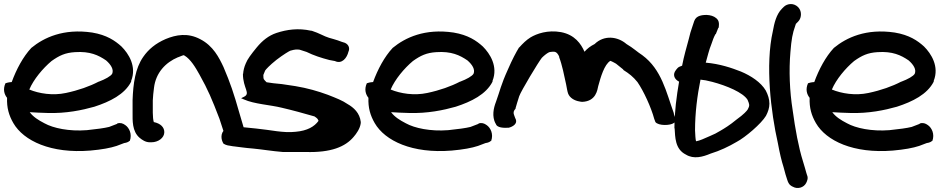

<svg xmlns="http://www.w3.org/2000/svg" viewBox="-21 -716 4649 950"><path d="M6 -304C-8 -273 1 -248 14 -232C12 -183 23 -145 45 -107C96 -19 231 45 426 29C483 24 526 16 556 6L593 -8C608 -10 616 -15 620 -19L621 -18C634 -53 618 -84 599 -97C587 -106 574 -110 559 -105L558 -103L519 -88C495 -82 457 -77 409 -72C321 -65 242 -82 199 -106C168 -122 143 -138 126 -161C151 -159 183 -158 214 -157C306 -154 386 -171 446 -188C523 -213 596 -249 628 -312V-316C656 -387 616 -450 580 -486C548 -515 507 -543 435 -555C293 -576 196 -530 134 -479C93 -435 60 -373 37 -310C21 -309 12 -306 6 -304ZM124 -273C145 -323 191 -378 234 -414C272 -441 301 -455 350 -458C424 -463 466 -443 504 -417C528 -396 543 -372 534 -351C527 -339 500 -324 468 -312H467C423 -289 367 -269 305 -256C240 -242 172 -253 124 -273Z M635 -158C635 -121 632 -66 670 -34C682 -24 699 -12 720 -12H728C762 -12 792 -34 792 -62C792 -86 774 -105 740 -112C737 -121 735 -140 735 -158V-219C736 -239 738 -260 741 -282C750 -356 798 -407 860 -433H861C875 -439 887 -443 887 -443C887 -443 888 -443 892 -441C922 -423 946 -383 966 -347C1009 -270 1027 -227 1065 -128L1093 -42C1101 -11 1132 -3 1156 -10C1179 -16 1197 -36 1191 -66L1190 -67L1164 -155C1135 -257 1119 -304 1085 -384C1063 -431 1034 -489 970 -522C908 -555 850 -544 799 -523C748 -501 713 -471 688 -435C648 -378 638 -302 635 -221Z M1085 -5C1099 4 1116 5 1116 5L1133 8H1135C1161 11 1191 16 1231 19C1274 23 1327 32 1378 36H1491C1617 40 1688 10 1729 -39C1742 -54 1761 -80 1764 -107V-113C1759 -157 1729 -184 1699 -201C1673 -219 1644 -230 1601 -247C1552 -265 1500 -280 1440 -290L1373 -300C1348 -302 1313 -306 1298 -309C1284 -324 1282 -321 1282 -345L1291 -367C1294 -372 1313 -393 1347 -420C1381 -446 1408 -462 1415 -465C1439 -472 1448 -472 1462 -470L1496 -459C1530 -442 1570 -429 1609 -419L1636 -414C1671 -397 1696 -430 1703 -460C1709 -472 1709 -493 1686 -504C1681 -506 1678 -507 1670 -509L1651 -516C1637 -521 1620 -525 1607 -529C1583 -536 1559 -552 1521 -564H1518C1455 -578 1399 -570 1347 -553C1308 -540 1277 -515 1249 -481C1222 -448 1203 -423 1195 -402C1187 -384 1183 -366 1182 -351H1181V-350C1181 -279 1221 -254 1186 -237L1172 -230L1186 -224C1237 -201 1317 -197 1373 -183C1425 -171 1483 -155 1535 -140C1548 -131 1551 -129 1555 -118C1535 -90 1500 -69 1442 -64C1380 -57 1320 -73 1247 -80C1209 -83 1177 -88 1147 -90L1128 -92C1121 -93 1103 -87 1094 -78C1068 -58 1072 -25 1085 -5Z M1794 -304C1780 -273 1789 -248 1802 -232C1800 -183 1811 -145 1833 -107C1884 -19 2019 45 2214 29C2271 24 2314 16 2344 6L2381 -8C2396 -10 2404 -15 2408 -19L2409 -18C2422 -53 2406 -84 2387 -97C2375 -106 2362 -110 2347 -105L2346 -103L2307 -88C2283 -82 2245 -77 2197 -72C2109 -65 2030 -82 1987 -106C1956 -122 1931 -138 1914 -161C1939 -159 1971 -158 2002 -157C2094 -154 2174 -171 2234 -188C2311 -213 2384 -249 2416 -312V-316C2444 -387 2404 -450 2368 -486C2336 -515 2295 -543 2223 -555C2081 -576 1984 -530 1922 -479C1881 -435 1848 -373 1825 -310C1809 -309 1800 -306 1794 -304ZM1912 -273C1933 -323 1979 -378 2022 -414C2060 -441 2089 -455 2138 -458C2212 -463 2254 -443 2292 -417C2316 -396 2331 -372 2322 -351C2315 -339 2288 -324 2256 -312H2255C2211 -289 2155 -269 2093 -256C2028 -242 1960 -253 1912 -273Z M2431 -104 2432 -105C2436 -82 2475 -83 2495 -84H2496C2513 -88 2545 -103 2528 -132L2523 -146C2519 -155 2518 -166 2530 -178V-181C2535 -197 2540 -217 2548 -240C2557 -266 2643 -409 2660 -430C2672 -442 2685 -452 2693 -456C2698 -459 2703 -459 2712 -460H2720C2733 -460 2742 -446 2746 -435V-432C2760 -396 2771 -341 2780 -299C2784 -279 2786 -264 2790 -253C2798 -232 2821 -218 2846 -214H2847C2847 -214 2853 -212 2859 -212C2929 -214 2935 -273 2939 -290C2951 -334 2969 -397 2999 -415C3008 -412 3027 -401 3027 -401L3063 -372V-370C3092 -352 3112 -336 3133 -310C3164 -265 3201 -184 3216 -128L3222 -112C3237 -93 3296 -94 3314 -108V-107C3320 -116 3322 -124 3318 -136C3317 -141 3313 -150 3313 -155V-156C3275 -261 3253 -372 3157 -443C3132 -459 3113 -478 3079 -498C3035 -536 2968 -544 2921 -498C2901 -488 2885 -476 2871 -460C2854 -499 2823 -544 2755 -557C2689 -569 2634 -549 2604 -531C2583 -518 2566 -501 2548 -481H2547C2533 -458 2514 -423 2492 -372C2457 -295 2453 -267 2433 -212C2421 -181 2412 -141 2431 -104Z M3316 -81H3317C3320 -39 3318 22 3373 49C3412 73 3457 60 3495 44C3541 30 3585 9 3624 -14C3666 -36 3746 -104 3769 -143C3779 -162 3786 -182 3786 -203C3786 -225 3779 -247 3768 -268C3744 -309 3695 -341 3645 -362C3599 -380 3541 -400 3471 -406C3480 -437 3487 -469 3499 -498C3505 -516 3511 -533 3519 -547L3521 -548L3533 -578L3535 -579C3536 -592 3539 -603 3531 -617C3513 -644 3468 -646 3442 -638C3429 -634 3419 -626 3414 -612L3405 -585C3398 -566 3392 -545 3387 -523C3376 -482 3363 -438 3354 -391L3339 -385C3328 -379 3318 -361 3318 -361C3308 -341 3319 -322 3339 -312C3327 -242 3316 -162 3316 -83ZM3418 -71C3418 -157 3429 -243 3445 -322C3459 -321 3481 -317 3503 -311C3575 -292 3656 -258 3678 -222C3683 -211 3686 -201 3686 -197C3686 -190 3684 -184 3679 -175C3675 -168 3659 -150 3624 -125C3589 -96 3562 -80 3545 -70C3525 -58 3512 -51 3492 -43C3462 -30 3442 -20 3423 -17C3420 -26 3419 -51 3418 -71Z M3803 -562C3765 -396 3793 -162 3828 -7C3837 42 3846 80 3856 111C3865 144 3868 157 3874 173C3882 200 3894 204 3902 208C3925 221 3956 213 3968 189C3973 179 3979 165 3972 150L3968 137C3965 126 3961 111 3952 82C3930 12 3914 -76 3901 -171C3886 -265 3882 -368 3890 -459C3895 -521 3900 -550 3914 -589C3915 -593 3916 -596 3917 -598L3928 -609C3939 -620 3942 -634 3942 -646C3942 -675 3918 -696 3892 -696C3878 -696 3865 -690 3857 -682L3848 -673C3820 -645 3810 -601 3803 -562Z M3977 -304C3963 -273 3972 -248 3985 -232C3983 -183 3994 -145 4016 -107C4067 -19 4202 45 4397 29C4454 24 4497 16 4527 6L4564 -8C4579 -10 4587 -15 4591 -19L4592 -18C4605 -53 4589 -84 4570 -97C4558 -106 4545 -110 4530 -105L4529 -103L4490 -88C4466 -82 4428 -77 4380 -72C4292 -65 4213 -82 4170 -106C4139 -122 4114 -138 4097 -161C4122 -159 4154 -158 4185 -157C4277 -154 4357 -171 4417 -188C4494 -213 4567 -249 4599 -312V-316C4627 -387 4587 -450 4551 -486C4519 -515 4478 -543 4406 -555C4264 -576 4167 -530 4105 -479C4064 -435 4031 -373 4008 -310C3992 -309 3983 -306 3977 -304ZM4095 -273C4116 -323 4162 -378 4205 -414C4243 -441 4272 -455 4321 -458C4395 -463 4437 -443 4475 -417C4499 -396 4514 -372 4505 -351C4498 -339 4471 -324 4439 -312H4438C4394 -289 4338 -269 4276 -256C4211 -242 4143 -253 4095 -273Z"/></svg>

Font: Stray Cat
Style: ExBlkExt
Weight: 1000
Version: Version 1.0